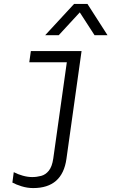

<svg xmlns="http://www.w3.org/2000/svg" viewBox="-20 -771 640 977"><path d="M149 186Q119 186 90 177Q61 168 43 158L50 105Q71 116 96 123Q121 130 144 130Q167 130 189.5 124Q212 118 228.5 97.5Q245 77 251 36L320 -454H129L137 -511H395L318 38Q297 186 149 186ZM210 -592 357 -751H425L527 -592H461L386 -708L279 -592Z"/></svg>

Font: Chivo Mono Medium ExtraLight
Style: Italic
Weight: 250
Italic angle: -8.05°
Monospace: yes
Version: Version 1.008